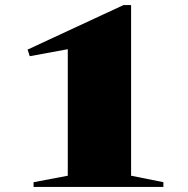

<svg xmlns="http://www.w3.org/2000/svg" viewBox="-20 -735 740 755"><path d="M246.5 -44V-541.5L97 -514L88.5 -540L465.5 -715H495.5V-44L622.5 -18.5V0H112V-18.5Z"/></svg>

Font: Newsreader 72pt ExtraBold
Style: Regular
Weight: 800
Designer: Hugues Gentile
Foundry: Production Type
Version: Version 1.003; ttfautohint (v1.8.3)